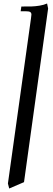

<svg xmlns="http://www.w3.org/2000/svg" viewBox="-20 -766 303 1089"><path d="M24.9 274.9 155.8 -662.1Q158.2 -681.6 158.2 -683.1Q158.2 -693.4 151.4 -697.8Q144.5 -702.1 127 -702.1H97.2L101.1 -729Q141.6 -729 160.6 -729.5Q179.7 -730 204.1 -733.9Q228.5 -737.8 247.1 -746.1L252.9 -717.8L116.2 267.1L32.2 303.2Z"/></svg>

Font: Dihjauti
Style: Bold Italic
Weight: 700
Italic angle: -9°
Designer: T. Christopher White
Version: Version 3.0.0